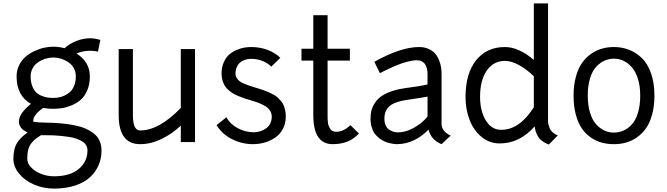

<svg xmlns="http://www.w3.org/2000/svg" viewBox="-20 -840 3942 1135"><path d="M161.1 -388.2Q161.1 -355.5 170.7 -331.3Q180.2 -307.1 193.6 -294.2Q207 -281.2 226.6 -273.4Q246.1 -265.6 261.7 -263.4Q277.3 -261.2 294.9 -261.2Q311.5 -261.2 328.1 -264.2Q344.7 -267.1 363.3 -275.9Q381.8 -284.7 395.8 -298.1Q409.7 -311.5 418.9 -334.7Q428.2 -357.9 428.2 -388.2Q428.2 -411.6 419.2 -431.2Q410.2 -450.7 395.8 -463.1Q381.3 -475.6 363.3 -484.1Q345.2 -492.7 327.9 -496.3Q310.5 -500 294.9 -500Q279.3 -500 262 -496.3Q244.6 -492.7 226.3 -484.1Q208 -475.6 193.8 -463.1Q179.7 -450.7 170.4 -431.2Q161.1 -411.6 161.1 -388.2ZM91.8 -122.1Q91.8 -168.5 163.1 -226.1Q78.1 -273.9 78.1 -388.2Q78.1 -423.8 92.8 -454.1Q107.4 -484.4 130.6 -504.2Q153.8 -523.9 183.1 -537.8Q212.4 -551.8 240.7 -557.9Q269 -564 294.9 -564Q326.2 -564 361.8 -555.2Q392.6 -583 432.9 -598.4Q473.1 -613.8 513.2 -613.8Q540 -613.8 573.2 -604L559.1 -534.2Q541 -540 513.2 -540Q471.7 -540 432.1 -523.9Q511.2 -473.6 511.2 -388.2Q511.2 -342.8 496.3 -307.4Q481.4 -272 459 -251.7Q436.5 -231.4 406.2 -218.5Q376 -205.6 349.1 -201.2Q322.3 -196.8 294.9 -196.8Q263.7 -196.8 234.9 -202.1Q175.8 -160.2 175.8 -122.1Q177.7 -120.1 188.2 -118.7Q198.7 -117.2 214.6 -116.5Q230.5 -115.7 245.1 -115.2Q259.8 -114.7 275.6 -114.3Q291.5 -113.8 295.9 -113.8Q333 -111.8 362.8 -108.4Q392.6 -105 427.2 -97.9Q461.9 -90.8 487.5 -79.1Q513.2 -67.4 535.2 -50.3Q557.1 -33.2 568.6 -7.8Q580.1 17.6 580.1 49.8Q580.1 96.2 563 136.2Q545.9 176.3 512.2 207.5Q478.5 238.8 423.8 256.8Q369.1 274.9 298.8 274.9Q236.8 274.9 181.4 251Q126 227.1 92.5 186Q59.1 145 59.1 98.1Q59.6 66.4 65.4 42.5Q71.3 18.6 84 0.2Q96.7 -18.1 109.4 -29.8Q122.1 -41.5 143.1 -57.1Q91.8 -79.6 91.8 -122.1ZM298.8 202.1Q395 202.1 446 158.4Q497.1 114.7 497.1 49.8Q497.1 32.2 488.8 18.3Q480.5 4.4 464.4 -4.9Q448.2 -14.2 430.4 -20.5Q412.6 -26.9 387.2 -30.8Q361.8 -34.7 341.8 -36.6Q321.8 -38.6 294.9 -40Q286.1 -40 261.7 -40.5Q237.3 -41 223.1 -41Q201.7 -27.8 189.9 -18.6Q178.2 -9.3 165.3 6.8Q152.3 22.9 146.7 45.2Q141.1 67.4 141.1 98.1Q141.1 126 164.6 150.4Q188 174.8 224.4 188.5Q260.7 202.1 298.8 202.1Z M808.6 -68.8Q920.4 -68.8 1048.8 -202.1V-549.8H1132.8V0H1048.8V-97.2Q998.5 -49.3 935.1 -18.6Q871.6 12.2 808.6 12.2Q681.6 12.2 681.6 -159.2V-549.8H765.6V-159.2Q765.6 -68.8 808.6 -68.8Z M1372.1 -404.8Q1372.1 -391.1 1379.2 -379.6Q1386.2 -368.2 1394.8 -361.1Q1403.3 -354 1421.9 -345.9Q1440.4 -337.9 1451.2 -334.5Q1461.9 -331.1 1486.3 -323.2Q1507.3 -316.9 1516.4 -314Q1525.4 -311 1544.7 -304.2Q1564 -297.4 1573.5 -292.7Q1583 -288.1 1598.9 -279.3Q1614.7 -270.5 1622.8 -262.5Q1630.9 -254.4 1641.4 -242.2Q1651.9 -230 1657 -217Q1662.1 -204.1 1665.8 -187.3Q1669.4 -170.4 1669.4 -150.9Q1669.4 -110.8 1652.8 -78.9Q1636.2 -46.9 1608.4 -27.6Q1580.6 -8.3 1546.6 2Q1512.7 12.2 1475.1 12.2Q1411.1 12.2 1352.5 -16.8Q1293.9 -45.9 1260.3 -100.1L1318.4 -147Q1340.3 -106.4 1384.3 -82.8Q1428.2 -59.1 1477.5 -58.1Q1522.5 -58.1 1554.4 -82.3Q1586.4 -106.4 1586.4 -150.9Q1586.4 -167.5 1578.6 -181.4Q1570.8 -195.3 1560.3 -204.1Q1549.8 -212.9 1530.8 -221.9Q1511.7 -231 1498.5 -235.6Q1485.4 -240.2 1462.4 -247.1Q1440.4 -253.4 1426 -258.3Q1411.6 -263.2 1391.6 -271.2Q1371.6 -279.3 1358.6 -287.1Q1345.7 -294.9 1331.3 -307.1Q1316.9 -319.3 1308.8 -332.8Q1300.8 -346.2 1295.2 -364.7Q1289.6 -383.3 1289.6 -404.8Q1289.6 -442.9 1303 -472.4Q1316.4 -502 1335.7 -518.3Q1355 -534.7 1380.1 -545.2Q1405.3 -555.7 1425.5 -558.8Q1445.8 -562 1464.4 -562Q1517.1 -562 1562.3 -544.9Q1607.4 -527.8 1637.2 -498L1583.5 -445.8Q1564 -466.8 1532.2 -479.5Q1500.5 -492.2 1464.4 -492.2Q1454.1 -492.2 1443.4 -490.2Q1432.6 -488.3 1419.4 -482.7Q1406.2 -477.1 1396.2 -467.8Q1386.2 -458.5 1379.2 -442.1Q1372.1 -425.8 1372.1 -404.8Z M1762.2 -481.9V-551.8H1832V-750H1916.5V-551.8H2048.3V-481.9H1916.5V-160.2Q1916.5 -147 1916.7 -139.4Q1917 -131.8 1918.2 -118.2Q1919.4 -104.5 1922.9 -96.2Q1926.3 -87.9 1931.6 -78.9Q1937 -69.8 1946.5 -65.4Q1956.1 -61 1968.3 -61Q2010.7 -61 2051.3 -100.1L2102.1 -50.8Q2069.8 -17.1 2032.2 -2.4Q1994.6 12.2 1946.3 12.2Q1832 12.2 1832 -160.2V-481.9Z M2226.1 -407.2 2209.5 -440.4Q2192.9 -474.1 2193.4 -475.1Q2350.1 -562 2457 -562Q2489.7 -562 2514.9 -550.3Q2540 -538.6 2554 -521.5Q2567.9 -504.4 2576.4 -481.7Q2585 -459 2587.6 -440.4Q2590.3 -421.9 2590.3 -403.8V-107.9Q2590.3 -63.5 2644 -38.1L2590.3 12.2Q2528.8 -12.2 2513.2 -74.2Q2475.6 -34.2 2427.2 -11Q2378.9 12.2 2325.2 12.2Q2318.8 12.2 2309.6 11.2Q2300.3 10.3 2284.9 6.6Q2269.5 2.9 2254.9 -3.2Q2240.2 -9.3 2224.6 -20.8Q2209 -32.2 2197.3 -47.4Q2185.5 -62.5 2178 -86.2Q2170.4 -109.9 2170.4 -138.2Q2170.4 -161.6 2174.6 -181.9Q2178.7 -202.1 2191.7 -224.6Q2204.6 -247.1 2225.6 -264.4Q2246.6 -281.7 2283 -296.1Q2319.3 -310.5 2368.2 -317.9Q2467.8 -331.1 2507.3 -340.8V-403.8Q2507.3 -412.1 2506.3 -420.4Q2505.4 -428.7 2501.7 -440.9Q2498 -453.1 2491.9 -461.9Q2485.8 -470.7 2473.6 -477.3Q2461.4 -483.9 2445.3 -483.9Q2421.4 -483.9 2390.1 -475.8Q2358.9 -467.8 2331.1 -456.5Q2303.2 -445.3 2279.1 -433.8Q2254.9 -422.4 2240.2 -415ZM2322.3 -58.1Q2371.6 -54.7 2423.1 -82.5Q2474.6 -110.4 2507.3 -150.9V-269Q2475.6 -262.7 2377.4 -248Q2338.4 -241.7 2312.3 -230.5Q2286.1 -219.2 2273.7 -203.6Q2261.2 -188 2256.8 -172.9Q2252.4 -157.7 2252.4 -138.2Q2252.4 -114.3 2260.7 -97.2Q2269 -80.1 2282 -72.5Q2294.9 -64.9 2304.4 -61.8Q2314 -58.6 2322.3 -58.1Z M2931.6 7.8Q2872.6 7.3 2826.2 -31Q2779.8 -69.3 2755.9 -131.3Q2731.9 -193.4 2731.9 -266.1Q2731.9 -405.3 2794.4 -483.6Q2856.9 -562 2964.8 -562Q3046.4 -562 3135.7 -485.8V-819.8H3219.7V-131.8Q3220.7 -130.9 3219.7 -124.3Q3218.8 -117.7 3221.9 -105.5Q3225.1 -93.3 3229.7 -81.3Q3234.4 -69.3 3247.1 -57.6Q3259.8 -45.9 3277.8 -40L3224.6 14.2Q3200.2 5.4 3183.3 -8.1Q3166.5 -21.5 3158 -37.6Q3149.4 -53.7 3146 -65.9Q3142.6 -78.1 3140.6 -92.8Q3050.3 9.3 2931.6 7.8ZM2931.6 -73.2Q3045.9 -64.9 3135.7 -206.1V-389.2Q3093.3 -430.7 3048.1 -455.3Q3002.9 -480 2964.8 -480Q2897.5 -480 2857.7 -423.1Q2817.9 -366.2 2817.9 -266.1Q2817.9 -215.3 2831.5 -172.6Q2845.2 -129.9 2871.3 -102.8Q2897.5 -75.7 2931.6 -73.2Z M3370.6 -274.9Q3370.6 -335.9 3384 -385.3Q3397.5 -434.6 3419.9 -467Q3442.4 -499.5 3473.4 -521.2Q3504.4 -543 3538.3 -552.5Q3572.3 -562 3609.4 -562Q3656.2 -562 3697.8 -546.1Q3739.3 -530.3 3773.7 -497.3Q3808.1 -464.4 3828.4 -407.2Q3848.6 -350.1 3848.6 -274.9Q3848.6 -213.4 3835.2 -163.8Q3821.8 -114.3 3799.1 -82Q3776.4 -49.8 3745.4 -28.1Q3714.4 -6.3 3680.7 2.9Q3647 12.2 3609.4 12.2Q3571.8 12.2 3538.3 3.4Q3504.9 -5.4 3473.6 -26.6Q3442.4 -47.9 3419.9 -80.1Q3397.5 -112.3 3384 -162.1Q3370.6 -211.9 3370.6 -274.9ZM3764.6 -274.9Q3764.6 -330.6 3751.2 -373.8Q3737.8 -417 3715.3 -442.4Q3692.9 -467.8 3666 -480.5Q3639.2 -493.2 3609.4 -493.2Q3579.6 -493.2 3553 -481.2Q3526.4 -469.2 3503.7 -444.6Q3481 -419.9 3467.8 -376.2Q3454.6 -332.5 3454.6 -274.9Q3454.6 -217.8 3467.8 -174.3Q3481 -130.9 3503.7 -105.7Q3526.4 -80.6 3553 -68.4Q3579.6 -56.2 3609.4 -56.2Q3639.2 -56.2 3666 -68.1Q3692.9 -80.1 3715.3 -104.7Q3737.8 -129.4 3751.2 -173.1Q3764.6 -216.8 3764.6 -274.9Z"/></svg>

Font: Junction Regular
Style: Regular
Weight: 500
Designer: Caroline Hadilaksono
Foundry: Caroline Hadilaksono
Version: Version 1.056